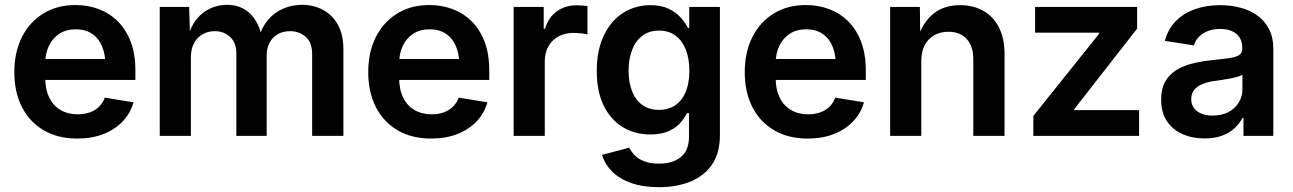

<svg xmlns="http://www.w3.org/2000/svg" viewBox="-20 -569 5416 804"><path d="M303.7 11.2Q222.2 11.2 163.1 -23.4Q104 -58.1 72 -120.6Q40 -183.1 40 -267.1Q40 -350.6 71.8 -413.6Q103.5 -476.6 161.1 -512.2Q218.8 -547.9 295.9 -547.9Q348.1 -547.9 393.6 -530.8Q439 -513.7 473.4 -479.5Q507.8 -445.3 527.3 -394Q546.9 -342.8 546.9 -273.4V-234.4H98.1V-321.8H481.9L421.4 -296.9Q421.4 -341.8 407.2 -375.5Q393.1 -409.2 365.2 -427.7Q337.4 -446.3 297.4 -446.3Q256.8 -446.3 228.3 -427.5Q199.7 -408.7 184.6 -376.5Q169.4 -344.2 169.4 -303.7V-244.1Q169.4 -194.8 186.3 -160.4Q203.1 -126 233.9 -108.2Q264.6 -90.3 305.7 -90.3Q333.5 -90.3 356.2 -98.4Q378.9 -106.4 394.8 -122.1Q410.6 -137.7 418.9 -160.2L539.1 -140.6Q526.4 -95.2 494.1 -61Q461.9 -26.9 413.6 -7.8Q365.2 11.2 303.7 11.2Z M648.9 0V-540H772L775.9 -411.6H766.6Q778.8 -459 803.7 -489.3Q828.6 -519.5 861.6 -534.2Q894.5 -548.8 930.2 -548.8Q989.3 -548.8 1027.1 -512.2Q1064.9 -475.6 1079.1 -405.8H1063.5Q1074.7 -453.1 1101.6 -484.9Q1128.4 -516.6 1165.5 -532.7Q1202.6 -548.8 1244.6 -548.8Q1293.9 -548.8 1333.3 -527.3Q1372.6 -505.9 1395.3 -464.6Q1418 -423.3 1418 -362.8V0H1287.1V-341.8Q1287.1 -391.6 1260 -415Q1232.9 -438.5 1194.3 -438.5Q1164.6 -438.5 1142.6 -425.5Q1120.6 -412.6 1108.6 -389.6Q1096.7 -366.7 1096.7 -335.9V0H969.7V-347.2Q969.7 -388.7 944.3 -413.6Q918.9 -438.5 878.9 -438.5Q851.6 -438.5 828.9 -425.8Q806.2 -413.1 792.7 -388.7Q779.3 -364.3 779.3 -328.6V0Z M1785.6 11.2Q1704.1 11.2 1645 -23.4Q1585.9 -58.1 1554 -120.6Q1522 -183.1 1522 -267.1Q1522 -350.6 1553.7 -413.6Q1585.4 -476.6 1643.1 -512.2Q1700.7 -547.9 1777.8 -547.9Q1830.1 -547.9 1875.5 -530.8Q1920.9 -513.7 1955.3 -479.5Q1989.7 -445.3 2009.3 -394Q2028.8 -342.8 2028.8 -273.4V-234.4H1580.1V-321.8H1963.9L1903.3 -296.9Q1903.3 -341.8 1889.2 -375.5Q1875 -409.2 1847.2 -427.7Q1819.3 -446.3 1779.3 -446.3Q1738.8 -446.3 1710.2 -427.5Q1681.6 -408.7 1666.5 -376.5Q1651.4 -344.2 1651.4 -303.7V-244.1Q1651.4 -194.8 1668.2 -160.4Q1685.1 -126 1715.8 -108.2Q1746.6 -90.3 1787.6 -90.3Q1815.4 -90.3 1838.1 -98.4Q1860.8 -106.4 1876.7 -122.1Q1892.6 -137.7 1900.9 -160.2L2021 -140.6Q2008.3 -95.2 1976.1 -61Q1943.8 -26.9 1895.5 -7.8Q1847.2 11.2 1785.6 11.2Z M2130.9 0V-540H2256.8V-448.7H2262.2Q2276.9 -496.6 2312 -521.7Q2347.2 -546.9 2394.5 -546.9Q2405.8 -546.9 2418.2 -545.9Q2430.7 -544.9 2439.9 -543.5V-424.8Q2432.1 -427.2 2414.3 -429.2Q2396.5 -431.2 2379.4 -431.2Q2345.7 -431.2 2318.8 -416.5Q2292 -401.9 2276.6 -375.2Q2261.2 -348.6 2261.2 -313V0Z M2739.7 214.8Q2672.9 214.8 2623.5 197.5Q2574.2 180.2 2543.7 149.7Q2513.2 119.1 2501 79.6L2615.2 49.3Q2623 65.9 2637.9 81.3Q2652.8 96.7 2677.7 106.4Q2702.6 116.2 2739.3 116.2Q2797.4 116.2 2831.3 88.4Q2865.2 60.5 2865.2 2.9V-95.2H2856.4Q2845.7 -72.8 2826.7 -52.2Q2807.6 -31.7 2777.3 -18.8Q2747.1 -5.9 2703.1 -5.9Q2639.6 -5.9 2588.9 -36.1Q2538.1 -66.4 2508.5 -125.7Q2479 -185.1 2479 -271.5Q2479 -359.4 2508.8 -421.1Q2538.6 -482.9 2589.6 -515.1Q2640.6 -547.4 2703.6 -547.4Q2748.5 -547.4 2779.3 -532.7Q2810.1 -518.1 2829.8 -496.1Q2849.6 -474.1 2860.8 -452.1H2866.2V-540H2994.6V-2.4Q2994.6 71.8 2961.7 119.9Q2928.7 168 2871.1 191.4Q2813.5 214.8 2739.7 214.8ZM2739.3 -108.9Q2779.8 -108.9 2808.3 -128.7Q2836.9 -148.4 2851.8 -185.1Q2866.7 -221.7 2866.7 -272.9Q2866.7 -323.2 2851.8 -361.1Q2836.9 -398.9 2808.6 -419.9Q2780.3 -440.9 2739.3 -440.9Q2698.7 -440.9 2670.2 -419.4Q2641.6 -397.9 2627 -360.1Q2612.3 -322.3 2612.3 -272.9Q2612.3 -222.7 2627.2 -185.8Q2642.1 -148.9 2670.4 -128.9Q2698.7 -108.9 2739.3 -108.9Z M3362.3 11.2Q3280.8 11.2 3221.7 -23.4Q3162.6 -58.1 3130.6 -120.6Q3098.6 -183.1 3098.6 -267.1Q3098.6 -350.6 3130.4 -413.6Q3162.1 -476.6 3219.7 -512.2Q3277.3 -547.9 3354.5 -547.9Q3406.7 -547.9 3452.1 -530.8Q3497.6 -513.7 3532 -479.5Q3566.4 -445.3 3585.9 -394Q3605.5 -342.8 3605.5 -273.4V-234.4H3156.7V-321.8H3540.5L3480 -296.9Q3480 -341.8 3465.8 -375.5Q3451.7 -409.2 3423.8 -427.7Q3396 -446.3 3356 -446.3Q3315.4 -446.3 3286.9 -427.5Q3258.3 -408.7 3243.2 -376.5Q3228 -344.2 3228 -303.7V-244.1Q3228 -194.8 3244.9 -160.4Q3261.7 -126 3292.5 -108.2Q3323.2 -90.3 3364.3 -90.3Q3392.1 -90.3 3414.8 -98.4Q3437.5 -106.4 3453.4 -122.1Q3469.2 -137.7 3477.5 -160.2L3597.7 -140.6Q3585 -95.2 3552.7 -61Q3520.5 -26.9 3472.2 -7.8Q3423.8 11.2 3362.3 11.2Z M3837.9 -313.5V0H3707.5V-540H3832L3833.5 -405.3H3820.8Q3843.8 -475.1 3888.2 -511.2Q3932.6 -547.4 4000 -547.4Q4056.2 -547.4 4098.1 -523.4Q4140.1 -499.5 4163.3 -453.6Q4186.5 -407.7 4186.5 -342.3V0H4055.7V-321.3Q4055.7 -375.5 4028.1 -405.8Q4000.5 -436 3951.2 -436Q3918.5 -436 3892.8 -421.9Q3867.2 -407.7 3852.5 -380.4Q3837.9 -353 3837.9 -313.5Z M4307.1 0V-83.5L4583 -428.2V-432.1H4314.5V-540H4741.7V-449.2L4478 -111.3V-107.9H4750V0Z M5023.9 10.7Q4972.2 10.7 4930.9 -7.8Q4889.6 -26.4 4866 -62.5Q4842.3 -98.6 4842.3 -151.9Q4842.3 -197.8 4859.4 -227.5Q4876.5 -257.3 4905.8 -275.4Q4935.1 -293.5 4971.9 -302.7Q5008.8 -312 5048.8 -316.4Q5096.2 -321.3 5125.5 -325.4Q5154.8 -329.6 5168.5 -338.1Q5182.1 -346.7 5182.1 -364.7V-367.7Q5182.1 -393.1 5171.4 -410.9Q5160.6 -428.7 5139.9 -438.2Q5119.1 -447.8 5088.9 -447.8Q5058.6 -447.8 5035.9 -438.2Q5013.2 -428.7 4999 -413.3Q4984.9 -397.9 4979.5 -378.9L4857.9 -397.9Q4871.1 -447.3 4903.3 -480.2Q4935.5 -513.2 4983.4 -530.3Q5031.2 -547.4 5089.4 -547.4Q5131.3 -547.4 5171.1 -537.6Q5210.9 -527.8 5242.7 -505.9Q5274.4 -483.9 5293.2 -448.7Q5312 -413.6 5312 -362.8V0H5187V-74.7H5182.6Q5170.4 -51.3 5149.2 -31.7Q5127.9 -12.2 5096.9 -0.7Q5065.9 10.7 5023.9 10.7ZM5058.1 -85Q5096.7 -85 5124.5 -99.9Q5152.3 -114.7 5167.5 -139.9Q5182.6 -165 5182.6 -194.8V-256.3Q5176.3 -251.5 5162.6 -247.6Q5148.9 -243.7 5131.6 -240.2Q5114.3 -236.8 5096.9 -234.4Q5079.6 -231.9 5066.4 -230Q5038.6 -226.6 5016.4 -217.5Q4994.1 -208.5 4981.2 -193.4Q4968.3 -178.2 4968.3 -153.8Q4968.3 -131.3 4980 -116Q4991.7 -100.6 5011.7 -92.8Q5031.7 -85 5058.1 -85Z"/></svg>

Font: V-Inter
Style: SemiBold-600
Weight: 600
Designer: Rasmus Andersson
Foundry: rsms
Version: Version 4.000;git-4146feb